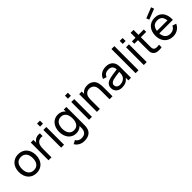

<svg xmlns="http://www.w3.org/2000/svg" viewBox="319 -2418 4303 4303"><g transform="rotate(-45 2470.0 -266.5)"><path d="M312.5 15.6C480.2 15.6 584.4 -105.2 584.4 -282.3C584.4 -456.3 481.3 -578.1 312.5 -578.1C147.9 -578.1 41.7 -458.3 41.7 -282.3C41.7 -107.3 144.8 15.6 312.5 15.6ZM485.4 -282.3C485.4 -158.3 429.2 -72.9 312.5 -72.9C199 -72.9 140.6 -155.2 140.6 -282.3C140.6 -405.2 194.8 -490.6 312.5 -490.6C428.1 -490.6 485.4 -408.3 485.4 -282.3Z M830.2 -528.1C809.4 -511.5 793.8 -492.7 782.3 -471.9V-562.5H699V0H792.7V-262.5C792.7 -346.9 805.2 -414.6 860.4 -454.2C900 -483.3 950 -485.4 989.6 -476V-562.5C939.6 -574 872.9 -563.5 830.2 -528.1Z M1099 -763.5V-667.7H1191.7V-763.5ZM1099 -562.5H1191.7V0H1099Z M1744.8 -562.5V-500C1704.2 -549 1644.8 -578.1 1568.8 -578.1C1412.5 -578.1 1316.7 -451 1316.7 -282.3C1316.7 -113.5 1411.5 15.6 1568.8 15.6C1638.5 15.6 1693.8 -9.4 1734.4 -52.1V3.1C1735.4 117.7 1683.3 176 1576 176C1521.9 176 1465.6 153.1 1438.5 97.9L1353.1 142.7C1400 226 1487.5 265.6 1576 265.6C1710.4 265.6 1799 210.4 1820.8 90.6C1826 62.5 1827.1 35.4 1827.1 4.2V-562.5ZM1580.2 -69.8C1469.8 -69.8 1415.6 -162.5 1415.6 -282.3C1415.6 -401 1468.8 -493.8 1583.3 -493.8C1692.7 -493.8 1744.8 -406.3 1744.8 -282.3C1744.8 -158.3 1693.8 -69.8 1580.2 -69.8Z M1983.3 -763.5V-667.7H2076V-763.5ZM1983.3 -562.5H2076V0H1983.3Z M2646.9 -528.1C2597.9 -569.8 2537.5 -580.2 2480.2 -576C2429.2 -574 2375 -555.2 2338.5 -515.6C2330.2 -506.3 2321.9 -497.9 2315.6 -488.5V-562.5H2233.3V0H2326V-245.8V-246.9C2326 -289.6 2326 -332.3 2333.3 -365.6C2339.6 -402.1 2356.2 -434.4 2382.3 -456.3C2406.2 -477.1 2437.5 -487.5 2470.8 -489.6C2511.5 -490.6 2547.9 -480.2 2575 -458.3C2625 -418.8 2633.3 -350 2633.3 -269.8V0H2727.1V-272.9C2728.1 -369.8 2719.8 -468.8 2646.9 -528.1Z M3313.5 0V-343.8C3313.5 -378.1 3310.4 -408.3 3302.1 -436.5C3275 -528.1 3201 -578.1 3090.6 -578.1C2967.7 -578.1 2882.3 -517.7 2852.1 -424L2938.5 -396.9C2960.4 -464.6 3015.6 -491.7 3086.5 -491.7C3166.7 -491.7 3217.7 -447.9 3220.8 -359.4C3121.9 -345.8 3030.2 -336.5 2953.1 -311.5C2872.9 -286.5 2831.2 -232.3 2831.2 -156.2C2831.2 -52.1 2907.3 15.6 3016.7 15.6C3114.6 15.6 3183.3 -15.6 3231.2 -85.4V0ZM3199 -151C3168.8 -94.8 3107.3 -61.5 3033.3 -61.5C2965.6 -61.5 2924 -100 2924 -155.2C2924 -203.1 2960.4 -231.3 3014.6 -246.9C3075 -263.5 3133.3 -268.8 3220.8 -280.2C3220.8 -246.9 3219.8 -189.6 3199 -151Z M3459.4 0V-765.6H3552.1V0Z M3718.8 -763.5V-667.7H3811.5V-763.5ZM3718.8 -562.5H3811.5V0H3718.8Z M4112.5 -486.5H4282.3V-562.5H4112.5V-718.8H4019.8V-562.5H3905.2V-486.5H4019.8V-212.5C4019.8 -154.2 4015.6 -107.3 4039.6 -66.7C4064.6 -22.9 4100 -3.1 4150 5.2C4187.5 10.4 4243.8 10.4 4282.3 0V-80.2C4253.1 -75 4218.8 -72.9 4189.6 -76C4162.5 -78.1 4136.5 -90.6 4124 -115.6C4109.4 -139.6 4112.5 -170.8 4112.5 -216.7Z M4775 -729.2 4749 -799 4497.9 -700 4524 -631.2ZM4465.6 -255.2H4895.8C4904.2 -445.8 4815.6 -578.1 4636.5 -578.1C4468.8 -578.1 4365.6 -457.3 4365.6 -278.1C4365.6 -107.3 4469.8 15.6 4640.6 15.6C4749 15.6 4843.8 -40.6 4887.5 -140.6L4797.9 -171.9C4766.7 -106.3 4709.4 -72.9 4636.5 -72.9C4531.3 -72.9 4472.9 -142.7 4465.6 -255.2ZM4636.5 -494.8C4741.7 -495.8 4789.6 -434.4 4800 -332.3H4467.7C4480.2 -430.2 4533.3 -495.8 4636.5 -494.8Z"/></g></svg>

Font: Manrope3 Medium
Style: Regular
Weight: 500
Width: 4
Designer: Mikhail Sharanda
Foundry: Mikhail Sharanda
Version: Version 3.000;PS 003.000;hotconv 1.0.88;makeotf.lib2.5.64775